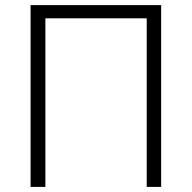

<svg xmlns="http://www.w3.org/2000/svg" viewBox="-20 -734 754 754"><path d="M158.2 0V-662.1H556.2V0H612.8V-713.9H100.1V0Z"/></svg>

Font: Noto Reveo Sans
Style: Regular
Weight: 300
Designer: Monotype Design Team
Foundry: Monotype Imaging Inc.
Version: Version 2.007